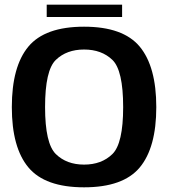

<svg xmlns="http://www.w3.org/2000/svg" viewBox="-20 -795 724 820"><path d="M339 5Q506 5 576.8 -79.8Q647.5 -164.5 647.5 -337.5Q647.5 -510.5 576.8 -595.8Q506 -681 339 -681Q172 -681 101.2 -596Q30.5 -511 30.5 -337.5Q30.5 -164.5 101.5 -79.8Q172.5 5 339 5ZM339 -92Q264.5 -92 218.5 -137Q172.5 -182 172.5 -337.5Q172.5 -495 218.5 -539.2Q264.5 -583.5 339 -583.5Q414 -583.5 460 -539.2Q506 -495 506 -337.5Q506 -182 460 -137Q414 -92 339 -92ZM179.5 -722.5H501.5V-775H179.5Z"/></svg>

Font: Anybody Thin SemiBold
Style: Regular
Weight: 600
Version: Version 1.113;gftools[0.9.25]